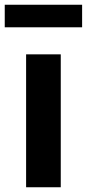

<svg xmlns="http://www.w3.org/2000/svg" viewBox="-31 -789 366 809"><path d="M79 -560H225V0H79ZM-11 -769H315V-674H-11Z"/></svg>

Font: SpoqaHanSans-Bold
Style: Regular
Weight: 700
Designer: [Spoqa Han Sans] Dong-huui Kim \uAE40 \uB3D9 \uD718   [Noto Sans] Ryoko NISHIZUKA \u897F \u585A \u6DBC \u5B50  (kana & i
Foundry: Spoqa (http://www.spoqa-han-sans.com)
Version: Version 2.000